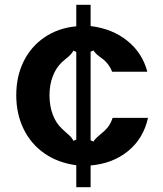

<svg xmlns="http://www.w3.org/2000/svg" viewBox="-20 -682 680 803"><path d="M299 9Q223 -1 166.5 -40Q110 -79 79 -142Q48 -205 48 -284Q48 -363 79 -425.5Q110 -488 167 -526.5Q224 -565 299 -572V-662H359V-573Q450 -562 513 -511Q576 -460 596 -382H449Q438 -411 414 -432Q408 -437 394 -447Q380 -457 371 -471L359 -466V-95L371 -90Q376 -99 385 -107Q394 -115 402 -122Q417 -134 422 -140Q441 -158 451 -189H599Q580 -103 516 -50.5Q452 2 359 10V101H299ZM299 -98V-465L287 -470Q279 -454 254 -435L239 -422Q214 -398 200.5 -362.5Q187 -327 187 -284Q187 -239 200.5 -203Q214 -167 239 -144L255 -129Q258 -126 269.5 -116Q281 -106 287 -93Z"/></svg>

Font: Open Sauce Sans
Style: Bold
Weight: 700
Designer: Alfredo Marco Pradil
Foundry: Creative Sauce Fz LLC
Version: Version 1.477